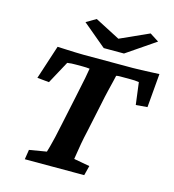

<svg xmlns="http://www.w3.org/2000/svg" viewBox="-112 -855 859 948"><g transform="rotate(15 317.5 -380.5)"><path d="M634.8 -578.1 620.1 -405.3 561.5 -400.4 546.9 -513.7Q534.2 -515.6 524.9 -516.1Q515.6 -516.6 502.9 -516.6H468.8Q460 -516.6 449.2 -516.6Q438.5 -516.6 430.7 -514.6Q429.7 -508.8 424.3 -486.8Q418.9 -464.8 411.1 -432.6Q403.3 -400.4 395.5 -361.3L364.3 -213.9Q355.5 -175.8 350.1 -145.5Q344.7 -115.2 341.8 -95.2Q338.9 -75.2 336.9 -64.5L418 -49.8L405.3 0H101.6L109.4 -49.8L197.3 -64.5Q200.2 -73.2 205.6 -93.3Q210.9 -113.3 218.3 -144Q225.6 -174.8 233.4 -213.9L264.6 -361.3Q278.3 -424.8 286.1 -464.8Q293.9 -504.9 294.9 -514.6Q288.1 -515.6 277.3 -516.1Q266.6 -516.6 256.8 -516.6H225.6Q212.9 -516.6 202.6 -516.1Q192.4 -515.6 180.7 -513.7L118.2 -398.4L57.6 -404.3L114.3 -578.1Q131.8 -577.1 156.7 -576.2Q181.6 -575.2 206.5 -574.2Q231.4 -573.2 249 -573.2H500Q517.6 -573.2 542.5 -574.2Q567.4 -575.2 592.3 -576.2Q617.2 -577.1 634.8 -578.1ZM215.8 -731.4 265.6 -760.7 423.8 -678.7H359.4L541 -760.7L586.9 -731.4L439.5 -630.9H335.9Z"/></g></svg>

Font: Crimson Pro ExtraLight
Style: Bold Italic
Weight: 700
Italic angle: -12°
Version: Version 1.002